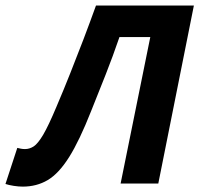

<svg xmlns="http://www.w3.org/2000/svg" viewBox="-66 -672 732 703"><path d="M17.1 11.3Q2.3 11.3 -15.9 8.5Q-34.2 5.6 -46 1.6L-2.7 -130.5Q2.8 -129.2 9.8 -127.7Q16.7 -126.2 25.7 -126.2Q42.2 -126.2 57.4 -136Q72.6 -145.8 92.2 -178.8Q111.7 -211.9 140.9 -281.6Q167.4 -343.6 191.6 -404.8Q215.9 -466 239.4 -527.4Q262.8 -588.9 285.5 -651.8H643.9L513.6 0H375.6L484.3 -536.4H371.4Q347.3 -465.9 321.1 -399.5Q294.9 -333.1 267.8 -265.7Q224.9 -156.9 187.1 -96.8Q149.3 -36.7 108.8 -12.7Q68.3 11.3 17.1 11.3Z"/></svg>

Font: Source Sans 3 VF
Style: Italic
Weight: 200
Italic angle: -11°
Designer: Paul D. Hunt
Foundry: Adobe Systems Incorporated
Version: Version 3.042;hotconv 1.0.118;makeotfexe 2.5.65603